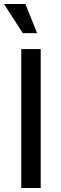

<svg xmlns="http://www.w3.org/2000/svg" viewBox="-31 -947 305 967"><path d="M174 -700V0H76V-700ZM156 -780H84L-11 -927H97Z"/></svg>

Font: MedMera Sans Display
Style: Regular
Weight: 500
Designer: Kasper Nordkvist
Foundry: UNCUT.wtf
Version: Version 1.300